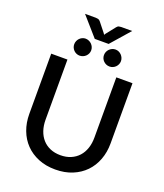

<svg xmlns="http://www.w3.org/2000/svg" viewBox="-185 -1172 1110 1301"><g transform="rotate(20 370.0 -521.5)"><path d="M369.5 -94.5C341.8 -94.5 317.1 -99.2 295.2 -108.5C273.4 -117.8 255 -130.9 240 -147.8C225 -164.6 213.5 -184.8 205.5 -208.3C197.5 -231.8 193.5 -257.8 193.5 -286.5V-720H76.5V-286C76.5 -243.7 83.2 -204.5 96.8 -168.5C110.2 -132.5 129.7 -101.4 155 -75.3C180.3 -49.1 211.1 -28.6 247.2 -13.8C283.4 1.1 324.2 8.5 369.5 8.5C414.8 8.5 455.6 1.1 491.8 -13.8C527.9 -28.6 558.7 -49.1 584 -75.3C609.3 -101.4 628.8 -132.5 642.2 -168.5C655.8 -204.5 662.5 -243.7 662.5 -286V-720H546V-286C546 -257.3 542 -231.3 534 -207.8C526 -184.3 514.4 -164.2 499.2 -147.5C484.1 -130.8 465.6 -117.8 443.8 -108.5C421.9 -99.2 397.2 -94.5 369.5 -94.5ZM199.5 -1052 319.5 -915H419.5L539.5 -1052H461.5C456.8 -1052 451.3 -1051.3 445 -1050C438.7 -1048.7 433 -1044.7 428 -1038L376 -972.5L369.5 -962.5L363 -972.5L310.5 -1038.5C305.8 -1044.8 300.2 -1048.7 293.8 -1050C287.2 -1051.3 281.8 -1052 277.5 -1052ZM323.5 -833.5C323.5 -841.8 321.8 -849.8 318.5 -857.3C315.2 -864.8 310.7 -871.3 305 -877C299.3 -882.7 292.7 -887.2 285 -890.5C277.3 -893.8 269.3 -895.5 261 -895.5C253 -895.5 245.3 -893.8 238 -890.5C230.7 -887.2 224.3 -882.7 218.8 -877C213.3 -871.3 208.9 -864.8 205.8 -857.3C202.6 -849.8 201 -841.8 201 -833.5C201 -825.2 202.6 -817.3 205.8 -810C208.9 -802.7 213.3 -796.3 218.8 -790.8C224.3 -785.3 230.7 -780.9 238 -777.8C245.3 -774.6 253 -773 261 -773C269.3 -773 277.3 -774.6 285 -777.8C292.7 -780.9 299.3 -785.3 305 -790.8C310.7 -796.3 315.2 -802.7 318.5 -810C321.8 -817.3 323.5 -825.2 323.5 -833.5ZM538 -833.5C538 -841.8 536.3 -849.8 533 -857.3C529.7 -864.8 525.2 -871.3 519.8 -877C514.2 -882.7 507.8 -887.2 500.5 -890.5C493.2 -893.8 485.3 -895.5 477 -895.5C468.3 -895.5 460.3 -893.8 453 -890.5C445.7 -887.2 439.2 -882.7 433.5 -877C427.8 -871.3 423.4 -864.8 420.2 -857.3C417.1 -849.8 415.5 -841.8 415.5 -833.5C415.5 -825.2 417.1 -817.3 420.2 -810C423.4 -802.7 427.8 -796.3 433.5 -790.8C439.2 -785.3 445.7 -780.9 453 -777.8C460.3 -774.6 468.3 -773 477 -773C485.3 -773 493.2 -774.6 500.5 -777.8C507.8 -780.9 514.2 -785.3 519.8 -790.8C525.2 -796.3 529.7 -802.7 533 -810C536.3 -817.3 538 -825.2 538 -833.5Z"/></g></svg>

Font: Lato Semibold
Style: Regular
Weight: 600
Designer: Lukasz Dziedzic
Foundry: tyPoland Lukasz Dziedzic
Version: Version 2.006; 2014-01-15